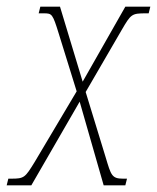

<svg xmlns="http://www.w3.org/2000/svg" viewBox="-40 -556 471 576"><path d="M-20 0H54L199 -251L271 0H336L341 -20H329C295 -20 293 -31 277 -84L217 -280L325 -466C353 -514 355 -516 398 -516H406L411 -536H336L208 -311L140 -536H81L76 -516H92C116 -516 118 -514 136 -456L190 -282L64 -70C35 -23 33 -20 -7 -20H-15Z"/></svg>

Font: Noto Serif Condensed Thin
Style: Italic
Weight: 100
Width: 3
Italic angle: -12°
Designer: Monotype Design Team
Foundry: Monotype Imaging Inc.
Version: Version 2.013